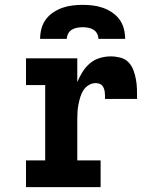

<svg xmlns="http://www.w3.org/2000/svg" viewBox="-20 -770 640 790"><path d="M87 0V-110H166V-420H87V-530H298V-432Q307 -454 319.5 -474Q332 -494 349.5 -509Q367 -524 389.5 -531Q412 -538 436 -538Q455 -538 475 -533Q495 -528 508.5 -514Q522 -500 529 -481Q536 -462 539.5 -442.5Q543 -423 543.5 -403Q544 -383 544 -363H412Q412 -370 412 -377.5Q412 -385 411 -392Q410 -399 407.5 -406Q405 -413 400 -418.5Q395 -424 387.5 -426Q380 -428 373 -428Q358 -428 344.5 -419.5Q331 -411 323 -398.5Q315 -386 310.5 -371Q306 -356 303 -341Q300 -326 299 -311Q298 -296 298 -281V-110H394V0ZM145 -610Q145 -631 150.5 -652Q156 -673 168.5 -690Q181 -707 199 -719Q217 -731 237 -738Q257 -745 278 -747.5Q299 -750 320 -750Q341 -750 362 -747.5Q383 -745 403 -738Q423 -731 441 -719Q459 -707 471.5 -690Q484 -673 489.5 -652Q495 -631 495 -610H385Q385 -621 379.5 -631.5Q374 -642 364 -648Q354 -654 342.5 -656Q331 -658 320 -658Q309 -658 297.5 -656Q286 -654 276 -648Q266 -642 260.5 -631.5Q255 -621 255 -610Z"/></svg>

Font: Iosevka Curly Slab XBdEx
Style: Regular
Weight: 800
Width: 7
Monospace: yes
Designer: Belleve Invis
Foundry: Belleve Invis
Version: Version 11.0.0; ttfautohint (v1.8.3)